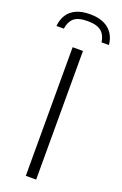

<svg xmlns="http://www.w3.org/2000/svg" viewBox="-209 -989 657 1038"><g transform="rotate(20 119.0 -470.0)"><path d="M89.5 0V-740H149V0ZM-32 -818Q-28.5 -855.5 -11.2 -882.8Q6 -910 38.2 -925Q70.5 -940 118 -940Q166 -940 198.5 -924.8Q231 -909.5 248.8 -882.2Q266.5 -855 270 -818H227.5Q222 -858.5 197.2 -879.5Q172.5 -900.5 118 -900.5Q64 -900.5 40 -879.5Q16 -858.5 10.5 -818Z"/></g></svg>

Font: Encode Sans SC Condensed Thin Light
Style: Regular
Weight: 300
Version: Version 3.002